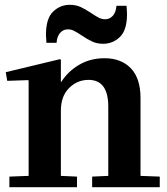

<svg xmlns="http://www.w3.org/2000/svg" viewBox="-20 -778 693 798"><path d="M229 -532 233 -530V-438H235Q263 -482 309.5 -509Q356 -536 414 -536Q484 -536 524 -494Q564 -452 564 -371V-47L644 -44V0H363V-44L430 -47V-335Q430 -446 348 -446Q301 -446 267 -412Q233 -378 233 -318V-47L300 -44V0H19V-44L99 -47V-443L97 -445L10 -442L4 -478ZM508 -721Q508 -653 478.5 -624.5Q449 -596 409 -596Q384 -596 364 -605Q344 -614 319 -631Q298 -645 286.5 -650.5Q275 -656 262 -656Q243 -656 230 -641.5Q217 -627 215 -600H173Q171 -624 171 -633Q171 -701 200.5 -729.5Q230 -758 270 -758Q295 -758 315 -749Q335 -740 360 -723Q381 -709 392.5 -703.5Q404 -698 417 -698Q436 -698 449 -712.5Q462 -727 464 -754H506Q508 -730 508 -721Z"/></svg>

Font: Minipax
Style: Bold
Weight: 600
Designer: Raphaël Ronot, Igor Stepanchenko (Cyrillic)
Foundry: steppetype
Version: Version 1.002